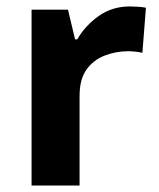

<svg xmlns="http://www.w3.org/2000/svg" viewBox="-20 -576 494 596"><path d="M383 -556Q394 -556 409 -555Q424 -554 433 -552L422 -412Q415 -414 401.5 -415.5Q388 -417 378 -417Q340 -417 305 -403.5Q270 -390 248.5 -360Q227 -330 227 -278V0H78V-546H191L213 -454H220Q244 -496 286 -526Q328 -556 383 -556Z"/></svg>

Font: Noto Sans Gurmukhi
Style: Bold
Weight: 700
Designer: Jelle Bosma - Monotype Design Team
Foundry: Monotype Imaging Inc.
Version: Version 2.004; ttfautohint (v1.8.4.7-5d5b)